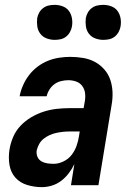

<svg xmlns="http://www.w3.org/2000/svg" viewBox="-20 -762 540 790"><path d="M152 8Q121 8 91.5 -1Q62 -10 43 -31.5Q24 -53 19 -83.5Q14 -114 19 -146Q23 -172 34 -198Q45 -224 64.5 -244.5Q84 -265 108.5 -279.5Q133 -294 159.5 -302.5Q186 -311 212.5 -314Q239 -317 265 -317H324L329 -345Q332 -362 330 -378.5Q328 -395 318.5 -408Q309 -421 293.5 -426.5Q278 -432 261 -432Q247 -432 232 -428.5Q217 -425 204.5 -416Q192 -407 183.5 -393.5Q175 -380 172 -366H61V-367Q65 -389 75 -411.5Q85 -434 100 -453.5Q115 -473 135 -488Q155 -503 177.5 -512Q200 -521 223.5 -524.5Q247 -528 269 -528Q296 -528 322.5 -523.5Q349 -519 371 -507Q393 -495 409.5 -476Q426 -457 434 -433Q442 -409 443 -382.5Q444 -356 439 -329L385 0H272L286 -87Q277 -68 263.5 -50Q250 -32 232.5 -18.5Q215 -5 194 1.5Q173 8 152 8ZM201 -88Q221 -88 241.5 -98Q262 -108 275 -125Q288 -142 295 -162Q302 -182 305 -202L308 -221H265Q252 -221 238.5 -219.5Q225 -218 211 -215Q197 -212 184 -206Q171 -200 159.5 -191Q148 -182 141 -169Q134 -156 131 -143Q129 -129 134 -117Q139 -105 150 -98.5Q161 -92 174 -90Q187 -88 201 -88ZM405 -598Q388 -598 372 -604Q356 -610 346 -623Q336 -636 333.5 -653Q331 -670 333 -687Q335 -699 341.5 -710.5Q348 -722 358.5 -729.5Q369 -737 381 -739.5Q393 -742 405 -742Q422 -742 438 -736Q454 -730 463.5 -717Q473 -704 476 -687Q479 -670 476 -653Q474 -641 467.5 -629.5Q461 -618 451 -610.5Q441 -603 429 -600.5Q417 -598 405 -598ZM205 -598Q188 -598 172 -604Q156 -610 146 -623Q136 -636 133.5 -653Q131 -670 133 -687Q135 -699 141.5 -710.5Q148 -722 158.5 -729.5Q169 -737 181 -739.5Q193 -742 205 -742Q222 -742 238 -736Q254 -730 263.5 -717Q273 -704 276 -687Q279 -670 276 -653Q274 -641 267.5 -629.5Q261 -618 251 -610.5Q241 -603 229 -600.5Q217 -598 205 -598Z"/></svg>

Font: Iosevka Term Curly Oblique
Style: Bold
Weight: 700
Italic angle: -9°
Designer: Belleve Invis
Foundry: Belleve Invis
Version: Version 32.3.0